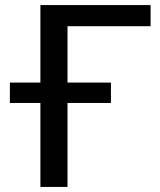

<svg xmlns="http://www.w3.org/2000/svg" viewBox="-20 -738 632 758"><path d="M246.5 -634.5V-412H418V-331.5H246.5V0H139.5V-331.5H19V-412H139.5V-718H574.5V-634.5Z"/></svg>

Font: Lato 2
Style: Regular
Weight: 500
Designer: Lukasz Dziedzic with Adam Twardoch and Botio Nikoltchev
Foundry: tyPoland Lukasz Dziedzic
Version: Version 2.015; 2015-08-06; http://www.latofonts.com/